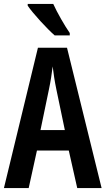

<svg xmlns="http://www.w3.org/2000/svg" viewBox="-20 -957 537 977"><path d="M251 -937H121V-928C147 -889 221 -809 258 -777H335V-789C311 -823 270 -894 251 -937ZM373 0H497L321 -714H173L0 0H126L168 -191H330ZM267 -501 310 -295H186L229 -502C238 -544 244 -586 248 -619C252 -585 258 -544 267 -501Z"/></svg>

Font: Noto Sans Lao Looped ExtraCondensed SemiBold
Style: Regular
Weight: 600
Width: 2
Designer: Mark Frömberg, Ben Mitchell
Foundry: The Fontpad Ltd
Version: Version 1.002